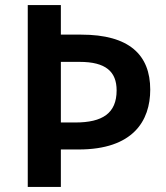

<svg xmlns="http://www.w3.org/2000/svg" viewBox="-20 -734 653 754"><path d="M570 -382C570 -519 487 -598 299 -598H219V-714H89V0H219V-147H289C502 -147 570 -259 570 -382ZM276 -253H219V-491H293C395 -491 438 -453 438 -379C438 -289 382 -253 276 -253Z"/></svg>

Font: Noto Sans Lao SemiBold
Style: Regular
Weight: 600
Designer: Monotype Design Team
Foundry: Monotype Imaging Inc.
Version: Version 2.003